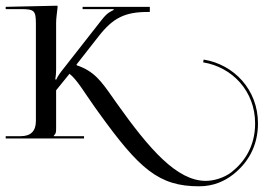

<svg xmlns="http://www.w3.org/2000/svg" viewBox="-20 -486 926 674"><path d="M0 -454H53C101 -454 106 -449 106 -401V-61C106 -26 88 -8 53 -8H0V0H275V-8H169V-10C176 -17 177 -20 177 -36V-169L224 -227C251 -206 279 -157 312 -111L327 -90C469 107 537 168 679 168C728.3 168 767.9 150.5 799 126C846.7 88.4 885.6 30.4 885.6 -52.7C885.6 -171.6 801 -259.7 694.8 -276.9L693.2 -267.1C794.9 -250.5 875.6 -166.5 875.6 -52.7C875.6 27 838.6 82.1 792.8 118.2C766.1 139.1 729.4 148.9 702.3 148.9C601.4 148.9 505.4 39.5 388 -126L374 -146C335 -201 311 -236 249 -257V-260L326.5 -359C376.9 -423.1 418.1 -444 499 -444H506V-462H270V-454H379V-451C364.7 -443.3 357.2 -442 336 -415L195 -235C185.4 -222.7 178 -209 177 -206L174 -208C175 -212 177 -227 177 -242V-405C177 -423 180 -439 182 -459V-466L0 -462Z"/></svg>

Font: FoglihtenNo04
Style: Regular
Weight: 500
Designer: gluk (gluksza@wp.pl)
Foundry: gluk (gluksza@wp.pl)
Version: Version 0.70